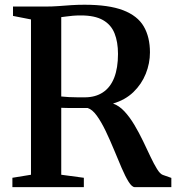

<svg xmlns="http://www.w3.org/2000/svg" viewBox="-20 -770 726 790"><path d="M31 0V-38.5L107.5 -51V-690L33.5 -704.5V-743H165Q195 -743 221.5 -745Q248 -747 273.5 -748.8Q299 -750.5 327.5 -750.5Q427.5 -750.5 486.8 -727.8Q546 -705 571.5 -661.2Q597 -617.5 597 -554.5Q597 -509.5 579.8 -466.5Q562.5 -423.5 528.8 -391Q495 -358.5 445 -344Q470.5 -335 492.2 -311.5Q514 -288 533 -256Q552 -224 568.5 -189.8Q585 -155.5 599.2 -125.2Q613.5 -95 626 -74.8Q638.5 -54.5 649.5 -50.5L685 -38V0H534.5Q523 0 509.2 -22Q495.5 -44 480.5 -79Q465.5 -114 449 -154Q432.5 -194 414.8 -231Q397 -268 378.5 -293.8Q360 -319.5 341 -325.5Q330.5 -325.5 315 -325.5Q299.5 -325.5 283.5 -325.5Q267.5 -325.5 253.5 -325.8Q239.5 -326 232 -326.5V-51L325 -38.5V0ZM328.5 -369.5Q372.5 -369.5 403.2 -389.8Q434 -410 449.8 -450Q465.5 -490 465.5 -548Q465.5 -597.5 451.2 -633Q437 -668.5 403.5 -687.5Q370 -706.5 313 -706.5Q294 -706.5 279.5 -705.2Q265 -704 253.2 -702.2Q241.5 -700.5 232 -699.5V-373Q244.5 -371.5 263.5 -370.5Q282.5 -369.5 300.5 -369.5Q318.5 -369.5 328.5 -369.5Z"/></svg>

Font: Merriweather 72pt SemiBold
Style: Regular
Weight: 600
Version: Version 2.100